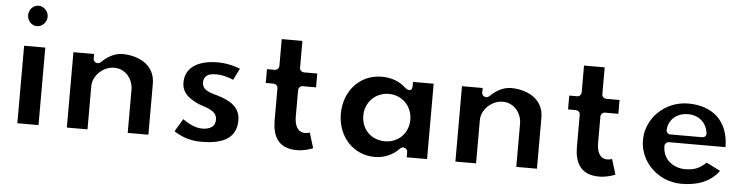

<svg xmlns="http://www.w3.org/2000/svg" viewBox="-45 -969 4584 1175"><g transform="rotate(5 2246.5 -381.5)"><path d="M92 -690C92 -654.9 119.9 -627 151 -627C182.6 -627 212 -655.7 212 -690C212 -724.3 182.6 -753 151 -753C119.9 -753 92 -725.1 92 -690ZM84 -25H214V-501H84Z M388 -25H515V-290C515 -356.7 578.5 -415 645 -415C718.8 -415 762 -351.3 762 -290V-25H889V-338C889 -460.3 778.1 -503 689 -503C641.9 -503 596.7 -478.3 559.7 -441.3C555.8 -437.4 548.8 -434 542 -434H540C529.3 -434 515 -443.9 515 -459V-488H388Z M1274 -503C1145 -503 1075 -448.8 1075 -363C1075 -300.2 1114.6 -271.6 1165.5 -245.2C1208 -223.2 1293 -216.8 1293 -153C1293 -94.7 1235.2 -91 1213 -91C1165.3 -91 1119.7 -120 1093.3 -138.3L1046.8 -60.2C1072.6 -42.3 1130.9 -10 1212 -10C1317.6 -10 1430 -32.6 1430 -160C1430 -246.6 1359.6 -279.1 1291.5 -300.1C1257 -311.1 1194 -319.8 1194 -373C1194 -384.3 1196.6 -396.7 1204.8 -407C1221.6 -428.1 1247.9 -429 1274 -429C1314.1 -429 1351.3 -415.5 1376.5 -404.9L1412 -476C1385.7 -486.6 1334.4 -503 1274 -503Z M1651 -513C1651 -502.3 1641.1 -488 1626 -488H1577V-403H1626C1636.7 -403 1651 -393.1 1651 -378V-181C1651 -94.9 1678.9 -10 1801 -10C1842.7 -10 1879.1 -21.6 1900.7 -30.4L1871.9 -124.2C1866.2 -122.2 1853.8 -119 1843 -119C1792.6 -119 1778 -166.6 1778 -215V-378C1778 -388.7 1787.9 -403 1803 -403H1886V-488H1803C1792.3 -488 1778 -497.9 1778 -513V-679H1651Z M2051 -256C2051 -117.7 2146.2 -10 2281 -10C2343.5 -10 2397 -37.8 2430.5 -74.8C2434.7 -79.5 2441.9 -83 2449 -83H2451C2461.7 -83 2476 -73.1 2476 -58V-25H2601V-488H2474V-464C2474 -414.5 2431.5 -446.1 2431.5 -446.1C2394.5 -482.3 2344.4 -503 2281 -503C2146.3 -503 2051 -394.4 2051 -256ZM2189 -256C2189 -340.7 2253.8 -402 2334 -402C2413.4 -402 2478 -340.6 2478 -256C2478 -172.8 2416.4 -111 2334 -111C2248.7 -111 2189 -173.1 2189 -256Z M2775 -25H2902V-290C2902 -356.7 2965.5 -415 3032 -415C3105.8 -415 3149 -351.3 3149 -290V-25H3276V-338C3276 -460.3 3165.1 -503 3076 -503C3028.9 -503 2983.7 -478.3 2946.7 -441.3C2942.8 -437.4 2935.8 -434 2929 -434H2927C2916.3 -434 2902 -443.9 2902 -459V-488H2775Z M3508 -513C3508 -502.3 3498.1 -488 3483 -488H3434V-403H3483C3493.7 -403 3508 -393.1 3508 -378V-181C3508 -94.9 3535.9 -10 3658 -10C3699.7 -10 3736.1 -21.6 3757.7 -30.4L3728.9 -124.2C3723.2 -122.2 3710.8 -119 3700 -119C3649.6 -119 3635 -166.6 3635 -215V-378C3635 -388.7 3644.9 -403 3660 -403H3743V-488H3660C3649.3 -488 3635 -497.9 3635 -513V-679H3508Z M4414 -257C4413.1 -422.1 4308.9 -503 4164 -503C4022 -503 3907 -391.4 3907 -256C3907 -121.7 4022 -10 4164 -10C4263 -10 4340.8 -38.5 4393.5 -109.3L4307.2 -152.5C4267.6 -113.7 4232.1 -101 4177 -101C4124.6 -101 4041 -134.4 4041 -232C4041 -242.7 4050.9 -257 4066 -257ZM4071 -305C4054.5 -305 4045.2 -318.7 4046.1 -331.6C4049.9 -391.7 4096.6 -438 4169 -438C4231.9 -438 4281 -399.5 4290.7 -333.7C4294.1 -310.8 4275.8 -305 4266 -305Z"/></g></svg>

Font: Hussar Ekologiczny
Style: Regular
Weight: 400
Foundry: Cannot Into Space Fonts
Version: Version 0.97